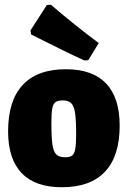

<svg xmlns="http://www.w3.org/2000/svg" viewBox="-20 -775 537 807"><path d="M483 -247Q483 -119 421.5 -53.5Q360 12 240 12Q128 12 71 -47.5Q14 -107 14 -223Q14 -352 75.5 -418Q137 -484 257 -484Q369 -484 426 -424Q483 -364 483 -247ZM196 -257Q196 -196 200.5 -166.5Q205 -137 217 -125.5Q229 -114 254 -114Q274 -114 283.5 -121.5Q293 -129 296.5 -149.5Q300 -170 300 -211Q300 -271 295.5 -300.5Q291 -330 279 -341.5Q267 -353 243 -353Q223 -353 213 -345.5Q203 -338 199.5 -318Q196 -298 196 -257ZM395 -594 351 -522 334 -521Q253 -558 111 -630L108 -647L177 -754L194 -755Q293 -670 395 -594Z"/></svg>

Font: Luna Sans Black
Style: Regular
Weight: 900
Designer: Juan Pablo del Peral
Foundry: Huerta Tipografica
Version: Version 2.001; ttfautohint (v1.5)